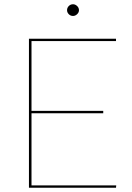

<svg xmlns="http://www.w3.org/2000/svg" viewBox="-20 -882 622 902"><path d="M526 -11 525 0H116V-700H525V-689H128V-361H465V-350H128V-11ZM351 -834Q351 -823.5 342.2 -815.2Q333.5 -807 323 -807Q311.5 -807 303.2 -815.2Q295 -823.5 295 -834Q295 -845.5 303.2 -853.8Q311.5 -862 323 -862Q333.5 -862 342.2 -853.8Q351 -845.5 351 -834Z"/></svg>

Font: Lato 2
Style: Regular
Weight: 100
Designer: Lukasz Dziedzic with Adam Twardoch and Botio Nikoltchev
Foundry: tyPoland Lukasz Dziedzic
Version: Version 2.015; 2015-08-06; http://www.latofonts.com/